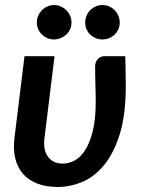

<svg xmlns="http://www.w3.org/2000/svg" viewBox="-20 -736 560 764"><path d="M32 0ZM197 -512.5H77.5L37.5 -186.5C33.8 -156.5 34.9 -129.5 40.8 -105.5C46.6 -81.5 56.8 -61.1 71.5 -44.2C86.2 -27.4 105.2 -14.5 128.5 -5.5C151.8 3.5 179.2 8 210.5 8C243.2 8 275.6 1.2 307.8 -12.2C339.9 -25.8 368.8 -48.2 394.5 -79.5C420.2 -110.8 440.9 -152.1 456.8 -203.2C472.6 -254.4 480.5 -317.7 480.5 -393C480.5 -399.7 480.4 -408 480.2 -418C480.1 -428 479.9 -438.6 479.8 -449.8C479.6 -460.9 479.4 -472 479.2 -483C479.1 -494 478.8 -503.8 478.5 -512.5H396C392 -512.5 387.9 -511.8 383.8 -510.5C379.6 -509.2 375.7 -506.9 372 -503.8C368.3 -500.6 365.2 -496.5 362.8 -491.5C360.2 -486.5 358.8 -480.5 358.5 -473.5C358.5 -462.5 358.6 -451 358.8 -439C358.9 -427 359.2 -414.8 359.5 -402.5C359.8 -390.2 360.2 -378.2 360.5 -366.5C360.8 -354.8 361 -344 361 -334C361 -285.3 356.9 -245 348.8 -213C340.6 -181 330.2 -155.5 317.5 -136.5C304.8 -117.5 290.8 -104.2 275.2 -96.5C259.8 -88.8 244.7 -85 230 -85C204.7 -85 185.2 -93.8 171.5 -111.5C157.8 -129.2 153 -154.2 157 -186.5ZM264.5 -646C264.5 -655.7 262.7 -664.8 259 -673.2C255.3 -681.8 250.2 -689.2 243.8 -695.5C237.2 -701.8 229.8 -706.8 221.2 -710.5C212.8 -714.2 203.8 -716 194.5 -716C185.5 -716 176.9 -714.2 168.8 -710.5C160.6 -706.8 153.3 -701.8 147 -695.5C140.7 -689.2 135.7 -681.8 132 -673.2C128.3 -664.8 126.5 -655.7 126.5 -646C126.5 -636.7 128.3 -627.9 132 -619.8C135.7 -611.6 140.7 -604.5 147 -598.5C153.3 -592.5 160.6 -587.8 168.8 -584.2C176.9 -580.8 185.5 -579 194.5 -579C203.8 -579 212.8 -580.8 221.2 -584.2C229.8 -587.8 237.2 -592.5 243.8 -598.5C250.2 -604.5 255.3 -611.6 259 -619.8C262.7 -627.9 264.5 -636.7 264.5 -646ZM456.5 -646C456.5 -655.7 454.7 -664.8 451 -673.2C447.3 -681.8 442.4 -689.2 436.2 -695.5C430.1 -701.8 422.8 -706.8 414.2 -710.5C405.8 -714.2 396.8 -716 387.5 -716C377.8 -716 368.9 -714.2 360.8 -710.5C352.6 -706.8 345.3 -701.8 339 -695.5C332.7 -689.2 327.8 -681.8 324.2 -673.2C320.8 -664.8 319 -655.7 319 -646C319 -636.7 320.8 -627.9 324.2 -619.8C327.8 -611.6 332.7 -604.5 339 -598.5C345.3 -592.5 352.6 -587.8 360.8 -584.2C368.9 -580.8 377.8 -579 387.5 -579C396.8 -579 405.8 -580.8 414.2 -584.2C422.8 -587.8 430.1 -592.5 436.2 -598.5C442.4 -604.5 447.3 -611.6 451 -619.8C454.7 -627.9 456.5 -636.7 456.5 -646Z"/></svg>

Font: Lato
Style: Bold Italic
Weight: 700
Italic angle: -7°
Designer: Lukasz Dziedzic
Foundry: tyPoland Lukasz Dziedzic
Version: Version 2.007; 2014-02-27